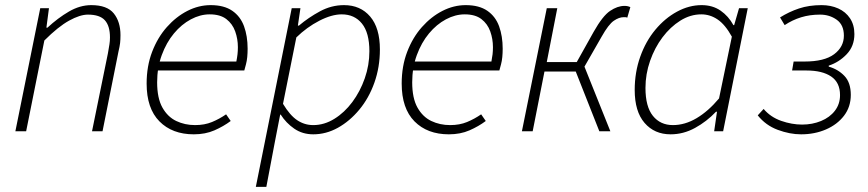

<svg xmlns="http://www.w3.org/2000/svg" viewBox="-20 -512 3386 749"><path d="M40 0 137 -480H171L161 -404H165Q206 -442 249 -467Q292 -492 336 -492Q398 -492 424 -459.5Q450 -427 450 -375Q450 -357 448.5 -344Q447 -331 442 -310L380 0H339L401 -304Q405 -327 407 -339.5Q409 -352 409 -366Q409 -411 389 -433Q369 -455 323 -455Q292 -455 249.5 -431.5Q207 -408 153 -354L82 0Z M736 12Q652 12 602 -38.5Q552 -89 552 -186Q552 -254 573.5 -310Q595 -366 631 -406.5Q667 -447 711 -469.5Q755 -492 802 -492Q854 -492 886 -470Q918 -448 932 -409.5Q946 -371 946 -322Q946 -305 944.5 -289.5Q943 -274 939.5 -261Q936 -248 933 -237H585L592 -272H902Q905 -287 906.5 -300Q908 -313 908 -328Q908 -360 897.5 -389.5Q887 -419 863 -437.5Q839 -456 798 -456Q761 -456 724.5 -436.5Q688 -417 658.5 -381.5Q629 -346 611 -297Q593 -248 593 -191Q593 -129 613.5 -92.5Q634 -56 667.5 -40Q701 -24 741 -24Q778 -24 807 -36Q836 -48 862 -66L880 -40Q852 -19 816.5 -3.5Q781 12 736 12Z M978 217 1118 -480H1152L1142 -412H1146Q1184 -444 1228.5 -468Q1273 -492 1322 -492Q1386 -492 1424 -447.5Q1462 -403 1462 -319Q1462 -250 1440.5 -189.5Q1419 -129 1381.5 -84Q1344 -39 1298 -13.5Q1252 12 1202 12Q1160 12 1128 -10Q1096 -32 1075 -65H1073L1052 43L1019 217ZM1202 -24Q1245 -24 1284.5 -48.5Q1324 -73 1354.5 -114Q1385 -155 1403 -206.5Q1421 -258 1421 -312Q1421 -384 1392 -420Q1363 -456 1313 -456Q1274 -456 1225.5 -431Q1177 -406 1136 -366L1084 -107Q1111 -62 1139.5 -43Q1168 -24 1202 -24Z M1731 12Q1647 12 1597 -38.5Q1547 -89 1547 -186Q1547 -254 1568.5 -310Q1590 -366 1626 -406.5Q1662 -447 1706 -469.5Q1750 -492 1797 -492Q1849 -492 1881 -470Q1913 -448 1927 -409.5Q1941 -371 1941 -322Q1941 -305 1939.5 -289.5Q1938 -274 1934.5 -261Q1931 -248 1928 -237H1580L1587 -272H1897Q1900 -287 1901.5 -300Q1903 -313 1903 -328Q1903 -360 1892.5 -389.5Q1882 -419 1858 -437.5Q1834 -456 1793 -456Q1756 -456 1719.5 -436.5Q1683 -417 1653.5 -381.5Q1624 -346 1606 -297Q1588 -248 1588 -191Q1588 -129 1608.5 -92.5Q1629 -56 1662.5 -40Q1696 -24 1736 -24Q1773 -24 1802 -36Q1831 -48 1857 -66L1875 -40Q1847 -19 1811.5 -3.5Q1776 12 1731 12Z M2016 0 2113 -480H2154L2113 -270H2230L2296 -388Q2331 -450 2360 -469.5Q2389 -489 2416 -489Q2430 -489 2439 -484L2427 -443Q2423 -445 2420 -445Q2417 -445 2413 -445Q2395 -445 2374.5 -431Q2354 -417 2327 -369L2260 -252L2361 0H2318L2226 -233H2104L2058 0Z M2596 12Q2533 12 2494.5 -32.5Q2456 -77 2456 -161Q2456 -230 2477.5 -290.5Q2499 -351 2536.5 -396Q2574 -441 2621 -466.5Q2668 -492 2717 -492Q2760 -492 2791 -470.5Q2822 -449 2841 -414H2844L2863 -480H2897L2801 0H2766L2777 -76H2773Q2737 -38 2691.5 -13Q2646 12 2596 12ZM2605 -24Q2652 -24 2697.5 -51Q2743 -78 2785 -128L2835 -369Q2809 -416 2779.5 -436Q2750 -456 2716 -456Q2673 -456 2634 -431.5Q2595 -407 2564.5 -366.5Q2534 -326 2516 -274.5Q2498 -223 2498 -169Q2498 -96 2527 -60Q2556 -24 2605 -24Z M3105 12Q3061 12 3014 -5.5Q2967 -23 2936 -62L2959 -87Q2986 -55 3027.5 -40.5Q3069 -26 3109 -26Q3149 -26 3183 -40Q3217 -54 3237 -80Q3257 -106 3257 -141Q3257 -190 3222.5 -213.5Q3188 -237 3126 -237H3070L3076 -272H3119Q3196 -272 3234 -300.5Q3272 -329 3272 -373Q3272 -415 3244 -435Q3216 -455 3179 -455Q3139 -455 3105 -444.5Q3071 -434 3041 -414L3023 -444Q3058 -466 3097 -479Q3136 -492 3185 -492Q3221 -492 3250 -479Q3279 -466 3296 -440.5Q3313 -415 3313 -379Q3313 -332 3283 -300.5Q3253 -269 3213 -256V-252Q3249 -242 3274 -216Q3299 -190 3299 -142Q3299 -95 3272.5 -60.5Q3246 -26 3202 -7Q3158 12 3105 12Z"/></svg>

Font: Source Sans 3 Light
Style: Italic
Weight: 300
Italic angle: -11°
Designer: Paul D. Hunt
Foundry: Adobe
Version: Version 3.046;hotconv 1.0.118;makeotfexe 2.5.65603